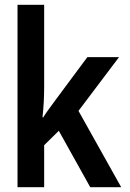

<svg xmlns="http://www.w3.org/2000/svg" viewBox="-20 -780 540 800"><path d="M53 0H164V-175L225 -235L356 0H485L307 -318L476 -542H344L214 -367C193 -338 176 -316 160 -291H157C162 -336 164 -375 164 -420V-760H53Z"/></svg>

Font: Noto Sans Mono ExtraCondensed SemiBold
Style: Regular
Weight: 600
Width: 2
Designer: Monotype Design Team
Foundry: Monotype Imaging Inc.
Version: Version 2.014